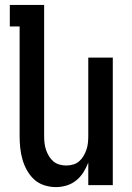

<svg xmlns="http://www.w3.org/2000/svg" viewBox="-20 -755 540 783"><path d="M208 8Q184 8 160.5 0.5Q137 -7 119.5 -23Q102 -39 90 -60.5Q78 -82 71.5 -105Q65 -128 62.5 -152Q60 -176 60 -200V-647H20V-735H160V-200Q160 -186 161.5 -172Q163 -158 167.5 -144.5Q172 -131 179.5 -118.5Q187 -106 197.5 -97Q208 -88 222 -84Q236 -80 250 -80Q264 -80 278 -84Q292 -88 302.5 -97Q313 -106 320.5 -118.5Q328 -131 332.5 -144.5Q337 -158 338.5 -172Q340 -186 340 -200V-520H440V0H340V-92Q332 -71 320 -52Q308 -33 290.5 -19Q273 -5 251.5 1.5Q230 8 208 8Z"/></svg>

Font: Iosevka Semibold
Style: Regular
Weight: 600
Monospace: yes
Designer: Belleve Invis
Foundry: Belleve Invis
Version: Version 33.2.3; ttfautohint (v1.8.4)